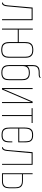

<svg xmlns="http://www.w3.org/2000/svg" viewBox="1192 -1858 678 3102"><g transform="rotate(90 1531.0 -307.0)"><path d="M22 0V-16Q42 -16 52.5 -34Q63 -52 67 -94L102 -495H306V-1H290V-479H118L83 -92Q82 -81 78.5 -59Q75 -37 62.5 -18.5Q50 0 22 0Z M442 0V-498H458V-271H660V-376Q660 -434 678.5 -461.5Q697 -489 726.5 -497.5Q756 -506 787 -506Q819 -506 847.5 -497Q876 -488 894.5 -460.5Q913 -433 913 -376V-118Q913 -60 894.5 -32.5Q876 -5 847 3.5Q818 12 785 12Q754 12 725.5 3.5Q697 -5 678.5 -33Q660 -61 660 -118V-255H458V0ZM786 -4Q814 -4 839.5 -11.5Q865 -19 881 -44Q897 -69 897 -121V-373Q897 -425 880.5 -450Q864 -475 838.5 -482.5Q813 -490 786 -490Q759 -490 733.5 -482.5Q708 -475 692 -450Q676 -425 676 -373V-121Q676 -69 692 -44Q708 -19 733.5 -11.5Q759 -4 786 -4Z M1154 10Q1111 10 1086 -2Q1061 -14 1049.5 -33.5Q1038 -53 1034.5 -77Q1031 -101 1031 -124V-493Q1031 -543 1046.5 -567.5Q1062 -592 1088 -600.5Q1114 -609 1145 -609H1182Q1200 -609 1213 -612.5Q1226 -616 1230 -626H1236V-616Q1236 -593 1174 -593H1148Q1103 -593 1075.5 -574Q1048 -555 1048 -493V-406Q1075 -450 1154 -450Q1198 -450 1222.5 -438Q1247 -426 1258.5 -406Q1270 -386 1273 -362.5Q1276 -339 1276 -316V-124Q1276 -101 1273 -77Q1270 -53 1259 -33.5Q1248 -14 1223 -2Q1198 10 1154 10ZM1154 -6Q1204 -6 1226.5 -24Q1249 -42 1254.5 -70Q1260 -98 1260 -127V-313Q1260 -343 1254.5 -370.5Q1249 -398 1226.5 -416Q1204 -434 1154 -434Q1109 -434 1086 -419.5Q1063 -405 1055 -381.5Q1047 -358 1047 -331V-127Q1047 -98 1053 -70Q1059 -42 1081.5 -24Q1104 -6 1154 -6Z M1403 0V-495H1419V-24L1621 -495H1645V0H1629V-473L1426 0Z M1839 0V-479H1728V-495H1967V-479H1855V0Z M2161 7Q2118 7 2093.5 -4.5Q2069 -16 2058 -35Q2047 -54 2044 -77.5Q2041 -101 2041 -124V-372Q2041 -403 2048 -433Q2055 -463 2080.5 -483Q2106 -503 2161 -503Q2217 -503 2242 -484Q2267 -465 2273.5 -435Q2280 -405 2280 -372V-263H2057V-127Q2057 -98 2062.5 -70.5Q2068 -43 2090 -26Q2112 -9 2161 -9Q2210 -9 2231.5 -26Q2253 -43 2258.5 -70Q2264 -97 2264 -127V-167H2280V-124Q2280 -93 2274 -63Q2268 -33 2243 -13Q2218 7 2161 7ZM2057 -279H2264V-363Q2264 -398 2259 -426Q2254 -454 2232.5 -470.5Q2211 -487 2161 -487Q2117 -487 2094.5 -471.5Q2072 -456 2064.5 -428.5Q2057 -401 2057 -363Z M2359 0V-16Q2379 -16 2389.5 -34Q2400 -52 2404 -94L2439 -495H2643V-1H2627V-479H2455L2420 -92Q2419 -81 2415.5 -59Q2412 -37 2399.5 -18.5Q2387 0 2359 0Z M2779 0V-495H2794V-338H2903Q2945 -338 2969.5 -326.5Q2994 -315 3005 -295.5Q3016 -276 3019 -253Q3022 -230 3022 -207V-131Q3022 -100 3016 -70Q3010 -40 2985 -20Q2960 0 2903 0ZM2794 -15H2899Q2951 -15 2973.5 -32.5Q2996 -50 3001.5 -77.5Q3007 -105 3007 -134V-204Q3007 -234 3001.5 -261Q2996 -288 2973.5 -305.5Q2951 -323 2899 -323H2794Z"/></g></svg>

Font: Alumni Sans Pinstripe
Style: Regular
Weight: 400
Designer: Robert E. Leuschke
Foundry: Robert E. Leuschke
Version: Version 1.010; ttfautohint (v1.8.4.7-5d5b)